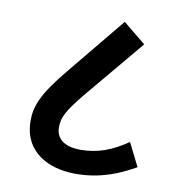

<svg xmlns="http://www.w3.org/2000/svg" viewBox="-74 -699 711 767"><g transform="rotate(10 281.5 -316.0)"><path d="M282 0C384 0 458 -33 522 -69L475 -163C410 -119 355 -98 284 -98C225 -98 185 -122 185 -172C185 -211 199 -239 259 -313L463 -557L371 -632L178 -397C87 -287 69 -236 69 -178C69 -52 172 0 282 0Z"/></g></svg>

Font: Noto Sans SemiBold
Style: Italic
Weight: 600
Italic angle: -12°
Designer: Monotype Design Team
Foundry: Monotype Imaging Inc.
Version: Version 2.013